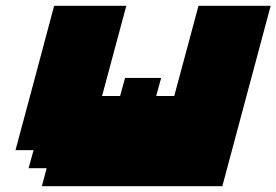

<svg xmlns="http://www.w3.org/2000/svg" viewBox="-20 -645 957 665"><path d="M125 0H750Q777.8 -104 833.7 -312.3Q889.6 -520.5 917.5 -625H667.5L583.5 -312.5H521L538.1 -375H413.1L396 -312.5H333.5L417.5 -625H167.5Q145.5 -542 100.8 -375Q56.2 -208 33.7 -125H96.2L79.1 -62.5H141.6Z"/></svg>

Font: Faithful 32x
Style: BoldOblique
Weight: 400
Foundry: Faithful Resource Pack
Version: Version 1.0; January 27, 2023